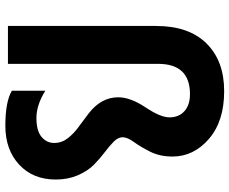

<svg xmlns="http://www.w3.org/2000/svg" viewBox="-90 -728 858 718"><g transform="rotate(90 339.0 -369.0)"><path d="M77.1 30.3V-523.4Q77.1 -646.5 142.6 -712.4Q208 -778.3 320.8 -778.3Q433.6 -778.3 499.5 -721.2Q565.4 -664.1 565.4 -585Q565.4 -538.1 547.4 -502Q529.3 -465.8 511.2 -440.9Q493.2 -416 493.2 -398.9Q493.2 -381.8 509.3 -365.7Q525.4 -349.6 548.8 -332Q572.3 -314.5 595.7 -291.5Q619.1 -268.6 635.3 -231.4Q651.4 -194.3 651.4 -148.4Q651.4 -63.5 595.7 -11.7Q540 40 450.2 40Q360.4 40 319.3 15.6V-109.4Q373 -76.2 420.9 -76.2Q468.8 -76.2 491.7 -95.2Q514.6 -114.3 514.6 -142.6Q514.6 -170.9 497.1 -193.4Q479.5 -215.8 454.6 -233.9Q429.7 -252 404.3 -271.5Q343.8 -318.4 343.8 -381.8Q343.8 -427.7 381.3 -483.9Q418.9 -540 418.9 -574.2Q418.9 -608.4 396 -629.4Q373 -650.4 332 -650.4Q218.8 -650.4 218.8 -531.2V30.3Z"/></g></svg>

Font: GenEi M Gothic v2 Bold
Style: Regular
Weight: 700
Version: Version 2.0